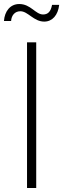

<svg xmlns="http://www.w3.org/2000/svg" viewBox="-30 -939 316 959"><path d="M150.9 -727.5H105V0H150.9ZM190.9 -831.1C231.4 -831.1 259.8 -863.3 265.6 -914.6H230C223.6 -880.4 209 -866.7 185.1 -866.7C147.5 -866.7 123.5 -918.9 66.4 -918.9C21 -918.9 -6.8 -882.8 -10.3 -834H25.4C27.3 -862.8 44.4 -882.8 71.8 -882.8C109.9 -882.8 138.2 -831.1 190.9 -831.1Z"/></svg>

Font: Raveo ExtraLight
Style: Regular
Weight: 200
Designer: Jakub Foglar, Rasmus Andersson (Inter)
Foundry: Jakubfoglar.com
Version: Version 1.100;Glyphs 3.2.3 (3260)